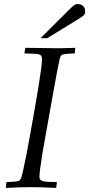

<svg xmlns="http://www.w3.org/2000/svg" viewBox="-20 -926 439 946"><path d="M8.8 0 11.7 -28.8Q36.6 -29.8 50 -31Q63.5 -32.2 70.1 -34.2Q76.7 -36.1 78.6 -38.8Q80.6 -41.5 82.5 -45.9Q86.4 -53.2 93.3 -83.3Q100.1 -113.3 108.6 -156.2Q117.2 -199.2 126.2 -249.8Q135.3 -300.3 143.8 -348.6Q152.3 -397 159.2 -437.5Q166 -478 169.9 -501Q178.2 -552.7 182.6 -585.4Q187 -618.2 187 -631.8Q187 -647.5 181.2 -653.3Q175.3 -659.2 158.2 -660.6L100.1 -663.1L105 -690.4L250 -688.5Q267.1 -688 292 -688.7Q316.9 -689.5 350.6 -690.4L348.6 -663.1Q326.7 -662.1 314.2 -661.1Q301.8 -660.2 295.2 -658.9Q288.6 -657.7 285.9 -656Q283.2 -654.3 281.2 -651.9Q276.4 -647 273.4 -632.3Q265.6 -597.2 255.1 -540Q244.6 -482.9 230 -400.9L189.9 -175.8Q182.1 -127.4 178.2 -97.4Q174.3 -67.4 174.3 -54.7Q174.3 -45.9 178.2 -41Q182.1 -36.1 191.9 -33.4Q201.7 -30.8 218.3 -30Q234.9 -29.3 260.3 -28.8L256.8 0Q221.7 -2 191.2 -2.9Q160.6 -3.9 132.8 -3.9Q105 -3.9 74.5 -2.9Q43.9 -2 8.8 0ZM212.4 -737.8H179.7L311.5 -869.1Q325.2 -882.8 333.3 -890.4Q341.3 -897.9 346.7 -901.4Q352.1 -904.8 356 -905.3Q359.9 -905.8 364.7 -905.8Q379.4 -905.8 389.4 -896Q399.4 -886.2 399.4 -872.1Q399.4 -866.2 398.9 -862.1Q398.4 -857.9 394.3 -853Q390.1 -848.1 381.6 -842Q373 -835.9 356.9 -826.2Z"/></svg>

Font: XB Kayhan
Style: Italic
Weight: 400
Italic angle: -12°
Designer: Behnam
Foundry: Irmug
Version: Version 7.300 2009